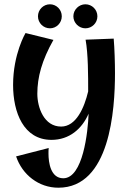

<svg xmlns="http://www.w3.org/2000/svg" viewBox="-20 -633 613 895"><path d="M379 -448C391 -381 391 -281 391 -207C373 -131 335 -43 265 -43C185 -43 154 -132 154 -196C154 -273 175 -351 229 -447L99 -479C99 -479 41 -382 41 -237C41 -109 90 19 220 19C303 19 362 -32 393 -103C390 -19 367 198 275 198C216 198 206 125 206 83C206 74 206 65 207 57L55 96C84 182 161 242 252 242C493 242 516 -121 516 -292C516 -339 514 -406 510 -453ZM434 -557C434 -588 409 -613 378 -613C348 -613 322 -588 322 -557C322 -526 348 -501 378 -501C409 -501 434 -526 434 -557ZM268 -557C268 -588 243 -613 213 -613C182 -613 157 -588 157 -557C157 -526 182 -501 213 -501C243 -501 268 -526 268 -557Z"/></svg>

Font: Original Surfer
Style: Regular
Weight: 400
Designer: Astigmatic (AOETI)
Foundry: Astigmatic (AOETI)
Version: Version 1.001